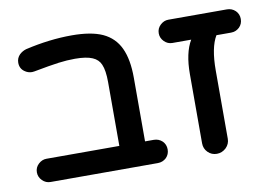

<svg xmlns="http://www.w3.org/2000/svg" viewBox="-68 -702 1169 826"><g transform="rotate(-10 516.0 -289.0)"><path d="M596.7 -2.9Q581.1 11.7 559.6 11.7H90.8Q70.3 11.7 55.2 -3.4Q40 -18.6 40 -39.1Q40 -60.5 55.7 -75.2Q71.3 -89.8 90.8 -89.8H409.2V-368.2Q409.2 -419.9 397.5 -446.3Q387.7 -469.7 362.3 -480.5Q335.9 -492.2 286.1 -492.2Q251 -492.2 213.9 -487.3Q176.8 -482.4 104.5 -468.8Q99.6 -467.8 94.7 -467.8Q77.1 -467.8 62.5 -478.5Q43 -492.2 43 -517.6Q43 -538.1 57.6 -552.7Q70.3 -564.5 86.9 -569.3Q192.4 -593.8 290 -593.8Q374 -593.8 423.8 -571.3Q474.6 -547.9 498 -498Q521.5 -448.2 521.5 -368.2V-89.8H559.6Q581.1 -89.8 596.7 -75.2Q611.3 -60.5 611.3 -39.1Q611.3 -17.6 596.7 -2.9Z M1003.9 -501Q988.3 -486.3 966.8 -486.3H903.3Q874 -437.5 874 -336.9V-39.1Q874 -16.6 857.4 0Q839.8 16.6 816.9 16.6Q793.9 16.6 777.8 0.5Q761.7 -15.6 761.7 -39.1V-340.8Q761.7 -433.6 793 -486.3H710.9Q690.4 -486.3 675.3 -501.5Q660.2 -516.6 660.2 -537.1Q660.2 -558.6 675.8 -573.2Q691.4 -587.9 710.9 -587.9H966.8Q988.3 -587.9 1003.9 -573.2Q1018.6 -558.6 1018.6 -537.1Q1018.6 -515.6 1003.9 -501Z"/></g></svg>

Font: FakePearl
Style: SemiBold
Weight: 400
Version: Version 1.2